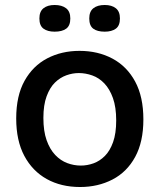

<svg xmlns="http://www.w3.org/2000/svg" viewBox="-20 -737 640 770"><path d="M301 13Q225 13 167.5 -19Q110 -51 77.5 -112Q45 -173 45 -262Q45 -353 78.5 -413Q112 -473 169.5 -503Q227 -533 299 -533Q373 -533 431 -502Q489 -471 522 -410Q555 -349 555 -258Q555 -168 522 -107.5Q489 -47 431 -17Q373 13 301 13ZM304 -73Q330 -73 355 -82Q380 -91 400.5 -111.5Q421 -132 433.5 -167Q446 -202 446 -254Q446 -307 433 -343.5Q420 -380 398.5 -402.5Q377 -425 350 -434.5Q323 -444 296 -444Q271 -444 246 -435Q221 -426 200.5 -406Q180 -386 167 -351Q154 -316 154 -264Q154 -211 167 -174.5Q180 -138 201.5 -115.5Q223 -93 249.5 -83Q276 -73 304 -73ZM400 -610Q370 -610 354 -622Q338 -634 338 -663Q338 -691 354.5 -704Q371 -717 400 -717Q428 -717 444.5 -704Q461 -691 461 -663Q461 -634 444.5 -622Q428 -610 400 -610ZM199 -610Q171 -610 154.5 -622Q138 -634 138 -663Q138 -691 154.5 -704Q171 -717 199 -717Q228 -717 245 -704Q262 -691 262 -663Q262 -634 245.5 -622Q229 -610 199 -610Z"/></svg>

Font: Bricolage Grotesque 48pt Condensed ExtraBold Medium
Style: Regular
Weight: 500
Version: Version 1.000;gftools[0.9.30]